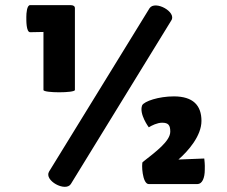

<svg xmlns="http://www.w3.org/2000/svg" viewBox="-20 -720 888 751"><path d="M273 -688C273 -696 267 -700 255 -700H98C85 -700 83 -668 83 -654C83 -641 82 -594 98 -594L150 -595V-368C150 -356 273 -356 273 -368ZM752 0C771 0 781 -24 781 -56C781 -67 782 -73 779 -100L678 -96C717 -130 768 -189 768 -247C768 -308 735 -343 660 -343C601 -343 544 -324 536 -308C523 -274 562 -222 562 -222C573 -229 595 -240 614 -240C639 -240 646 -230 646 -205C646 -168 589 -126 538 -86C533 -81 536 0 562 0ZM172 -49C151 -14 236 32 257 0L650 -640C672 -673 587 -720 565 -688Z"/></svg>

Font: Lilita 2
Style: Regular
Weight: 400
Designer: Juan Montoreano
Foundry: Juan Montoreano
Version: Version 2.001